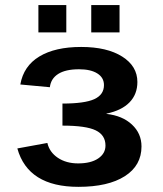

<svg xmlns="http://www.w3.org/2000/svg" viewBox="-20 -722 640 752"><path d="M287.1 9.8Q89.8 9.8 47.9 -140.6L165.5 -162.1Q173.8 -126 206.5 -104Q239.3 -82 286.1 -82Q335.9 -82 364.5 -101.3Q393.1 -120.6 393.1 -151.9Q393.1 -192.9 355 -211.4Q316.9 -230 224.6 -230V-316.4Q311.5 -316.4 349.4 -333.7Q387.2 -351.1 387.2 -388.7Q387.2 -418 361.3 -434.3Q335.4 -450.7 289.6 -450.7Q236.8 -450.7 208 -432.4Q179.2 -414.1 175.3 -380.4L59.6 -391.1Q72.3 -463.4 134 -500.7Q195.8 -538.1 297.9 -538.1Q398.9 -538.1 458.5 -500.5Q518.1 -462.9 518.1 -400.9Q518.1 -353 487.5 -321.3Q457 -289.6 397 -276.9V-275.9Q459.5 -269 496.8 -234.1Q534.2 -199.2 534.2 -148.4Q534.2 -73.7 469 -32Q403.8 9.8 287.1 9.8ZM337.4 -595.2V-702.1H448.2V-595.2ZM130.4 -595.2V-702.1H239.7V-595.2Z"/></svg>

Font: Cousine
Style: Bold
Weight: 700
Monospace: yes
Designer: Steve Matteson
Foundry: Ascender Corporation
Version: Version 1.20